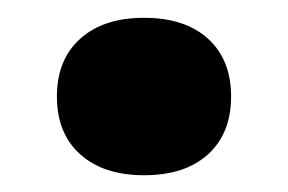

<svg xmlns="http://www.w3.org/2000/svg" viewBox="-20 -192 330 220"><path d="M145 -171.6Q192 -171.6 218.4 -147.6Q244.8 -123.6 244.8 -81.4Q244.8 -39.2 218.4 -15.2Q192 8.8 145 8.8Q98.6 8.8 71.9 -15.2Q45.2 -39.2 45.2 -81.4Q45.2 -123.6 71.9 -147.6Q98.6 -171.6 145 -171.6Z"/></svg>

Font: Work Sans
Style: Regular
Weight: 400
Designer: Wei Huang
Foundry: Wei Huang
Version: Version 2.006; ttfautohint (v1.8.1.43-b0c9)